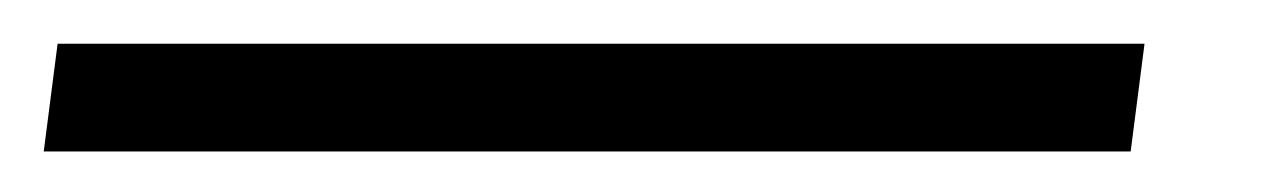

<svg xmlns="http://www.w3.org/2000/svg" viewBox="-76 24 596 90"><path d="M460.5 44.5 454 95H-55.5L-49 44.5Z"/></svg>

Font: Merriweather 48pt ExtraBold
Style: Italic
Weight: 800
Italic angle: -7.8°
Version: Version 2.101